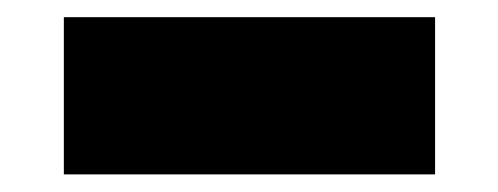

<svg xmlns="http://www.w3.org/2000/svg" viewBox="-20 -394 566 218"><path d="M52.5 -196V-374.5H474V-196Z"/></svg>

Font: Encode Sans SC SemiExpanded Black
Style: Regular
Weight: 900
Width: 6
Designer: Multiple Designers
Foundry: Impallari Type
Version: Version 3.002